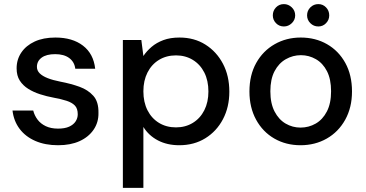

<svg xmlns="http://www.w3.org/2000/svg" viewBox="-20 -696 1785 936"><path d="M263 12Q200 12 152 -9Q104 -30 75.5 -68Q47 -106 41 -157H142Q148 -133 163 -113Q178 -93 203 -81Q228 -69 263 -69Q296 -69 317 -78.5Q338 -88 348.5 -104Q359 -120 359 -139Q359 -167 345 -181.5Q331 -196 305 -204.5Q279 -213 241 -220Q208 -226 175.5 -236.5Q143 -247 117.5 -263Q92 -279 76.5 -303Q61 -327 61 -363Q61 -406 84 -440Q107 -474 149 -493.5Q191 -513 250 -513Q333 -513 384.5 -473.5Q436 -434 444 -361H347Q343 -394 317.5 -413Q292 -432 249 -432Q206 -432 183 -415Q160 -398 160 -370Q160 -352 173.5 -338.5Q187 -325 212.5 -315Q238 -305 274 -298Q326 -288 367.5 -273Q409 -258 435 -229Q461 -200 460 -146Q461 -100 436.5 -64Q412 -28 368 -8Q324 12 263 12Z M579 220V-501H669L679 -423Q695 -447 719 -467.5Q743 -488 776.5 -500.5Q810 -513 855 -513Q927 -513 981.5 -478.5Q1036 -444 1067 -385Q1098 -326 1098 -249Q1098 -174 1067 -115Q1036 -56 981 -22Q926 12 854 12Q795 12 750 -11.5Q705 -35 679 -77V220ZM838 -75Q884 -75 920 -97Q956 -119 976 -158.5Q996 -198 996 -250Q996 -303 976 -342.5Q956 -382 920 -404Q884 -426 838 -426Q791 -426 755 -404Q719 -382 699 -342.5Q679 -303 679 -251Q679 -198 699 -158.5Q719 -119 755 -97Q791 -75 838 -75Z M1445 12Q1374 12 1317.5 -20.5Q1261 -53 1228.5 -112.5Q1196 -172 1196 -250Q1196 -330 1229 -389Q1262 -448 1319 -480.5Q1376 -513 1446 -513Q1518 -513 1574.5 -480.5Q1631 -448 1663.5 -389Q1696 -330 1696 -250Q1696 -172 1663 -112.5Q1630 -53 1573 -20.5Q1516 12 1445 12ZM1445 -74Q1485 -74 1519 -93.5Q1553 -113 1573.5 -152.5Q1594 -192 1594 -251Q1594 -310 1574 -349Q1554 -388 1520 -407.5Q1486 -427 1447 -427Q1408 -427 1373.5 -407.5Q1339 -388 1318.5 -349Q1298 -310 1298 -251Q1298 -192 1318.5 -152.5Q1339 -113 1372.5 -93.5Q1406 -74 1445 -74ZM1364 -567Q1341 -567 1325.5 -583Q1310 -599 1310 -621Q1310 -644 1325.5 -660Q1341 -676 1364 -676Q1386 -676 1402.5 -660Q1419 -644 1419 -621Q1419 -599 1402.5 -583Q1386 -567 1364 -567ZM1532 -567Q1509 -567 1493 -583Q1477 -599 1477 -621Q1477 -644 1493 -660Q1509 -676 1532 -676Q1554 -676 1569.5 -660Q1585 -644 1585 -621Q1585 -599 1569.5 -583Q1554 -567 1532 -567Z"/></svg>

Font: DM Sans 17pt Medium
Style: Regular
Weight: 500
Version: Version 4.004;gftools[0.9.30]